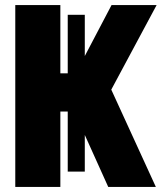

<svg xmlns="http://www.w3.org/2000/svg" viewBox="-20 -734 640 754"><path d="M40 0V-714H217V-446H246V-676H313V-514L418 -714H595L417 -382L592 0H405L313 -204V-60H246V-296H217V0Z"/></svg>

Font: Noto Sans Mono Black
Style: Regular
Weight: 900
Designer: Monotype Design Team
Foundry: Monotype Imaging Inc.
Version: Version 2.014